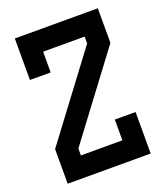

<svg xmlns="http://www.w3.org/2000/svg" viewBox="-156 -981 938 1087"><g transform="rotate(-20 312.5 -437.5)"><path d="M437.5 -125V-250H562.5V0H62.5V-208.5L437.5 -708.5V-750H187.5V-625H62.5V-875H562.5V-666.5L187.5 -166.5V-125Z"/></g></svg>

Font: Oldtimer
Style: Regular
Weight: 400
Designer: GGBotNet
Foundry: GGBotNet
Version: 1.00